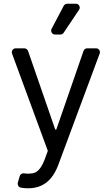

<svg xmlns="http://www.w3.org/2000/svg" viewBox="-20 -804 598 1027"><path d="M92.7 199.9Q92.3 199.6 91.3 199.6Q83.8 198.2 79.2 192.3Q74.6 186.4 74.6 179Q74.6 176.8 75.3 173.3L85.6 137.8Q87.7 130.3 94.5 126.1Q101.2 121.8 109 123.2Q119.3 125 132.1 125Q152.3 125 167.3 119Q198.2 105.8 220.2 45.5L235.8 2.8L44.4 -517.4Q43 -522.4 43 -524.5Q43 -533 49 -539.2Q55 -545.5 63.9 -545.5H110.1Q116.8 -545.5 122.3 -541.5Q127.8 -537.6 130 -531.6L275.6 -110.8L281.2 -111.2L426.8 -531.6Q429.3 -538 434.7 -541.9Q440 -545.8 446.7 -545.5H494Q502.8 -545.5 508.7 -539.4Q514.6 -533.4 514.6 -524.9Q514.6 -520.6 513.1 -517.4L291.2 79.5Q275.9 120.4 252.5 148.8Q229 176.5 199.2 189.6Q168.3 203.1 130.7 203.1Q109.4 203.1 92.7 199.9ZM253.6 -640.3Q253.6 -631.7 259.6 -625.5Q265.6 -619.3 274.5 -619.3H302.9Q308.2 -619.3 312.9 -621.8Q317.5 -624.3 320.3 -628.6L403.1 -751.8Q406.6 -756.7 406.6 -763.1Q406.6 -771.7 400.7 -777.9Q394.9 -784.1 386 -784.1H339.5Q333.8 -784.1 328.8 -781.1Q323.9 -778.1 321 -773.1L256 -649.9Q253.6 -645.2 253.6 -640.3Z"/></svg>

Font: DeltaSans
Style: Regular
Weight: 400
Designer: Rasmus Andersson
Foundry: rsms
Version: Version 3.012